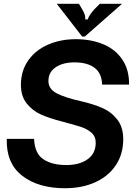

<svg xmlns="http://www.w3.org/2000/svg" viewBox="-20 -985 742 1019"><path d="M16 -248H161Q164 -170 210.5 -139.5Q257 -109 332 -109Q401 -109 444.5 -139.5Q488 -170 488 -228Q488 -261 465 -281Q442 -301 409.5 -311.5Q377 -322 306 -341Q243 -357 198 -377Q153 -397 122 -435.5Q91 -474 91 -535Q91 -608 129 -663Q167 -718 233.5 -747.5Q300 -777 382 -777Q464 -777 528.5 -750Q593 -723 629.5 -668.5Q666 -614 665 -536H522Q520 -597 481.5 -625.5Q443 -654 375 -654Q314 -654 275.5 -628Q237 -602 237 -555Q237 -513 280.5 -490Q324 -467 409 -448Q475 -433 523 -412Q571 -391 602.5 -350.5Q634 -310 634 -246Q634 -167 594.5 -108Q555 -49 485 -17.5Q415 14 325 14Q183 14 97.5 -52.5Q12 -119 16 -248ZM416 -791 281 -965H399L416 -936Q436 -903 432 -882H446Q450 -901 481 -936L510 -965H628L430 -791Z"/></svg>

Font: Open Sauce Sans
Style: Bold Italic
Weight: 700
Italic angle: -10°
Designer: Alfredo Marco Pradil
Foundry: Creative Sauce Fz LLC
Version: Version 1.477